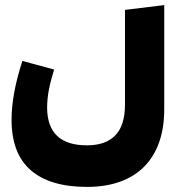

<svg xmlns="http://www.w3.org/2000/svg" viewBox="-20 -527 713 762"><path d="M325.2 214.8Q178.7 214.8 102.3 148.7Q25.9 82.5 25.9 -51.8Q25.9 -153.3 68.8 -285.2L194.8 -251Q181.2 -208 174.1 -171.1Q167 -134.3 167 -98.1Q168.5 49.8 325.2 49.8Q400.4 49.8 438.5 9.3Q476.1 -30.3 476.1 -113.3V-487.8L631.8 -506.8V-92.8Q631.8 -21 612.1 36.1Q592.3 93.3 553.5 133.1Q514.6 172.9 457.3 193.8Q399.9 214.8 325.2 214.8Z"/></svg>

Font: DimaExpo
Style: Bold
Weight: 700
Width: 6
Designer: R.Balvardi
Foundry: Dima Software Group
Version: Version 1.00;June 11, 2019;FontCreator 11.5.0.2427 64-bit